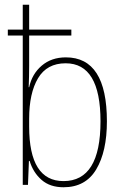

<svg xmlns="http://www.w3.org/2000/svg" viewBox="-20 -780 520 810"><path d="M431 -268Q431 -538 258 -538Q197 -538 156 -503Q115 -468 103 -412H101Q102 -431 102.5 -457Q103 -483 103 -503V-630H281V-655H103V-760H76V-655H13V-630H76V0H98L102 -101H105Q120 -52 155.5 -21Q191 10 248 10Q341 10 386 -65.5Q431 -141 431 -268ZM103 -246V-279Q103 -387 140.5 -450Q178 -513 257 -513Q404 -513 404 -268Q404 -16 248 -16Q103 -16 103 -246Z"/></svg>

Font: Noto Sans Display SemiCondensed Thin
Style: Regular
Weight: 250
Width: 4
Designer: Monotype Design team
Foundry: Monotype Imaging Inc.
Version: 1.000